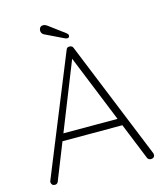

<svg xmlns="http://www.w3.org/2000/svg" viewBox="-123 -944 896 1038"><g transform="rotate(-15 324.5 -425.0)"><path d="M327 -649 74 -13Q72 -7 67 -3.5Q62 0 56 0Q46 0 41 -5Q36 -10 35 -17Q34 -21 36 -27L305 -689Q308 -697 312.5 -699.5Q317 -702 324 -702Q332 -702 337 -698.5Q342 -695 344 -689L613 -27Q614 -24 614 -19Q614 -10 608 -5Q602 0 593 0Q586 0 580.5 -3.5Q575 -7 573 -13L312 -657ZM142 -217 156 -257H480L490 -217ZM325 -748Q319 -748 314 -750.5Q309 -753 304 -755L207 -802Q193 -810 193 -826Q193 -835 198.5 -842.5Q204 -850 216 -850Q223 -850 228.5 -847.5Q234 -845 238 -842L328 -775Q332 -772 334.5 -768.5Q337 -765 337 -760Q337 -756 334.5 -752Q332 -748 325 -748Z"/></g></svg>

Font: Quicksand Light Light
Style: Regular
Weight: 300
Version: Version 3.006